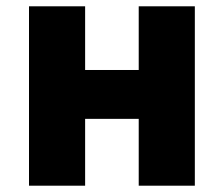

<svg xmlns="http://www.w3.org/2000/svg" viewBox="-20 -589 710 609"><path d="M72 0H250V-212H420V0H598V-569H420V-367H250V-569H72Z"/></svg>

Font: Noto Sans CJK TC Black
Style: Regular
Weight: 900
Designer: Ryoko NISHIZUKA 西塚涼子 (kana, bopomofo & ideographs); Paul D. Hunt (Latin, Greek & Cyrillic); Sandoll Communications 산돌커뮤니
Foundry: Adobe
Version: Version 2.004;hotconv 1.0.118;makeotfexe 2.5.65603